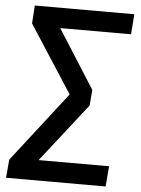

<svg xmlns="http://www.w3.org/2000/svg" viewBox="-59 -758 722 986"><g transform="rotate(5 301.5 -265.0)"><path d="M532 77 523 182H10L18 88L324 -306L325 -231L74 -619L80 -712H593L585 -608H189L192 -652L412 -306L405 -225L131 125L135 77Z"/></g></svg>

Font: Muli
Style: Bold Italic
Weight: 700
Italic angle: -4.541°
Designer: Vernon Adams
Foundry: Vernon Adams
Version: Version 2.100; ttfautohint (v1.8.1.43-b0c9)